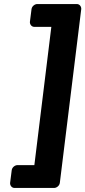

<svg xmlns="http://www.w3.org/2000/svg" viewBox="-20 -753 422 950"><path d="M66 64C55 64 40 74 38 89L30 152C29 163 37 177 52 177H248C259 177 274 167 276 152L382 -708C383 -719 375 -733 360 -733H164C153 -733 138 -723 136 -708L128 -645C127 -634 135 -620 150 -620H234L150 64Z"/></svg>

Font: Falling Sky
Style: BlkObl
Weight: 900
Designer: Paul D. Hunt
Foundry: Adobe Systems Incorporated
Version: Version 1.02